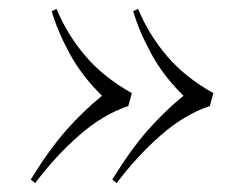

<svg xmlns="http://www.w3.org/2000/svg" viewBox="-20 -482 517 431"><path d="M49 -79Q91 -147 129 -190Q167 -233 209 -267Q164 -311 136.5 -361.5Q109 -412 96 -457L107 -462Q131 -404 172 -356Q213 -308 276 -273L268 -244Q211 -225 157.5 -178Q104 -131 59 -71ZM232 -79Q274 -147 312 -190Q350 -233 392 -267Q347 -311 319.5 -361.5Q292 -412 279 -457L290 -462Q314 -404 355 -356Q396 -308 459 -273L451 -244Q394 -225 340.5 -178Q287 -131 242 -71Z"/></svg>

Font: Literata 72pt Light
Style: Italic
Weight: 300
Italic angle: -2°
Designer: Latin by Veronika Burian and Jose Scaglione. Greek by Irene Vlachou. Cyrillic by Vera Evstafieva
Foundry: TypeTogether
Version: Version 3.002